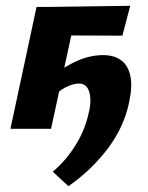

<svg xmlns="http://www.w3.org/2000/svg" viewBox="-20 -444 509 662"><path d="M216 198 162 148Q206 111 239 59Q272 7 285 -51Q293 -81 291.5 -105Q290 -129 280.5 -142.5Q271 -156 252 -156Q232 -156 205.5 -142.5Q179 -129 164 -108L129 -156Q181 -202 233 -228Q285 -254 335 -254Q374 -254 398 -236Q422 -218 429.5 -182Q437 -146 425 -90Q407 -5 351.5 68.5Q296 142 216 198ZM16 0 106 -420H247L156 0ZM159 -322 140 -420 429 -424 402 -321Z"/></svg>

Font: Ysabeau Office ExtraBold
Style: Italic
Weight: 800
Italic angle: -12°
Designer: Christian Thalmann (Catharsis Fonts)
Version: Version 2.001;gftools[0.9.30]; featfreeze: tnum,lnum,ss02